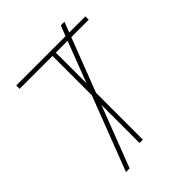

<svg xmlns="http://www.w3.org/2000/svg" viewBox="-235 -890 1068 1068"><g transform="rotate(-45 299.0 -355.5)"><path d="M438.5 -772H467.3L443.8 -710.9H570.8V-684.6H433.6L312 -368.2V0H285.6V-299.3L147 61H118.2L285.6 -374.5V-684.6H26.9V-710.9H415ZM312 -684.6V-443.4L404.8 -684.6Z"/></g></svg>

Font: Roboto Thin
Style: Regular
Weight: 250
Designer: Google
Version: Version 2.134; 2016